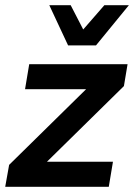

<svg xmlns="http://www.w3.org/2000/svg" viewBox="-24 -716 518 736"><path d="M-4 0 11 -84 306 -374H72L88 -470H465L451 -386L156 -96H409L393 0ZM237 -542 165 -696H247L295 -603L376 -696H470L344 -542Z"/></svg>

Font: Gantari SemiBold
Style: Italic
Weight: 600
Italic angle: -10°
Designer: Anugrah Pasau
Foundry: Lafontype
Version: Version 1.000